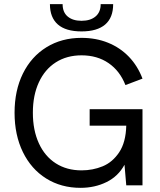

<svg xmlns="http://www.w3.org/2000/svg" viewBox="-20 -891 771 923"><path d="M50 -349Q50 -456 90.2 -537.5Q130.5 -619 203.5 -664Q276.5 -709 372 -709Q441.5 -709 499.5 -685.5Q557.5 -662 599.8 -618Q642 -574 665 -513L583 -482Q556.5 -550 502 -587.5Q447.5 -625 372 -625Q301 -625 248.2 -591.2Q195.5 -557.5 166.8 -495.2Q138 -433 138 -349Q138 -265 166.8 -202.2Q195.5 -139.5 248.2 -105.8Q301 -72 372 -72Q426 -72 473.5 -91.5Q521 -111 553 -159Q585 -207 587 -287H411V-366H665V0H587L578.5 -99Q548.5 -43.5 492.2 -15.8Q436 12 367 12Q274 12 202 -33Q130 -78 90 -160Q50 -242 50 -349ZM220 -871H281Q281 -832 305.5 -811.5Q330 -791 372 -791Q414.5 -791 439.2 -811.8Q464 -832.5 464 -871H524Q524 -806 485.5 -773Q447 -740 372 -740Q296 -740 258 -773.5Q220 -807 220 -871Z"/></svg>

Font: HK Grotesk
Style: Regular
Weight: 400
Designer: Alfredo Marco Pradil
Foundry: Hanken Design Co.
Version: Version 3.001